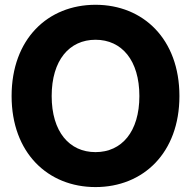

<svg xmlns="http://www.w3.org/2000/svg" viewBox="-20 -759 787 791"><path d="M373.5 11.7C569.8 11.7 719.2 -128.9 719.2 -363.3C719.2 -598.1 569.8 -739.3 373.5 -739.3C176.8 -739.3 27.8 -598.1 27.8 -363.3C27.8 -129.9 176.8 11.7 373.5 11.7ZM373.5 -132.3C265.6 -132.3 192.9 -216.3 192.9 -363.3C192.9 -510.7 265.6 -595.2 373.5 -595.2C481.4 -595.2 554.2 -510.7 554.2 -363.3C554.2 -216.3 481.4 -132.3 373.5 -132.3Z"/></svg>

Font: Raveo Display
Style: Bold
Weight: 700
Designer: Jakub Foglar, Rasmus Andersson (Inter)
Foundry: Jakubfoglar.com
Version: Version 1.100;Glyphs 3.2.3 (3260)